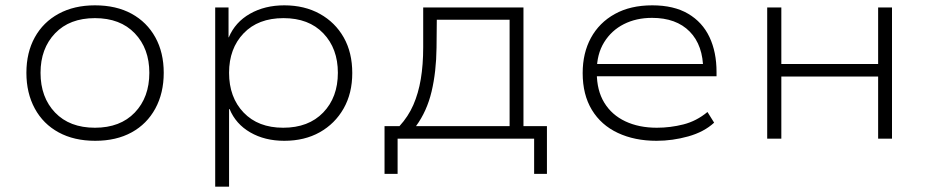

<svg xmlns="http://www.w3.org/2000/svg" viewBox="-20 -520 3480 720"><path d="M337 8Q258 8 200 -23.5Q142 -55 110.5 -113Q79 -171 79 -247Q79 -323 110.5 -380Q142 -437 200 -468.5Q258 -500 336 -500Q416 -500 473.5 -468.5Q531 -437 562.5 -380Q594 -323 594 -247Q594 -171 562.5 -113Q531 -55 473.5 -23.5Q416 8 337 8ZM336 -41Q431 -41 485.5 -98Q540 -155 540 -247Q540 -338 485.5 -395Q431 -452 336 -452Q241 -452 186.5 -395Q132 -338 132 -247Q132 -155 186.5 -98Q241 -41 336 -41Z M787 180V-492H837V-380H838Q862 -437 917.5 -468.5Q973 -500 1046 -500Q1122 -500 1179.5 -468Q1237 -436 1269 -379.5Q1301 -323 1301 -246Q1301 -170 1268.5 -113Q1236 -56 1179 -24Q1122 8 1046 8Q973 8 918.5 -23.5Q864 -55 841 -111H839V180ZM1042 -41Q1137 -41 1192 -98Q1247 -155 1247 -247Q1247 -338 1192.5 -395Q1138 -452 1043 -452Q948 -452 893.5 -395Q839 -338 839 -247Q839 -155 893.5 -98Q948 -41 1042 -41Z M1422 132V-47H1478Q1511 -83 1530 -126.5Q1549 -170 1558 -223.5Q1567 -277 1567 -343V-492H1943V-47H2031V132H1983V0H1471V132ZM1540 -47H1891V-446H1618L1617 -341Q1616 -251 1598.5 -177Q1581 -103 1540 -47Z M2442 8Q2360 8 2297 -21.5Q2234 -51 2199.5 -108Q2165 -165 2165 -246Q2165 -321 2196 -378Q2227 -435 2285.5 -467.5Q2344 -500 2426 -500Q2507 -500 2560.5 -468.5Q2614 -437 2640.5 -381Q2667 -325 2667 -250V-234H2198V-280H2643L2617 -257Q2617 -350 2566.5 -401.5Q2516 -453 2425 -453Q2366 -453 2319.5 -429.5Q2273 -406 2245.5 -361.5Q2218 -317 2218 -255V-247Q2218 -181 2246 -135Q2274 -89 2325 -65Q2376 -41 2443 -41Q2494 -41 2543 -53.5Q2592 -66 2633 -100L2658 -60Q2620 -25 2561 -8.5Q2502 8 2442 8Z M2857 0V-492H2910V-280H3273V-492H3325V0H3273V-233H2910V0Z"/></svg>

Font: Nunito Sans 7pt SemiExpanded ExtraLight
Style: Regular
Weight: 250
Width: 6
Designer: Vernon Adams
Foundry: Vernon Adams
Version: Version 3.101;gftools[0.9.27]